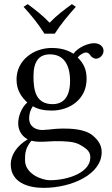

<svg xmlns="http://www.w3.org/2000/svg" viewBox="-20 -671 540 929"><path d="M444 -387C463 -387 481 -405 481 -425C481 -446 462 -462 435 -462C409 -462 361 -445 335 -411C323 -419 290 -439 231 -439C142 -439 60 -379 60 -287C60 -233 84 -202 112 -175C84 -151 68 -108 68 -74C68 -38 88 -10 114 3C60 35 32 81 32 124C32 211 114 238 191 238C326 238 472 173 472 65C472 33 457 8 428 -16C389 -48 319 -49 282 -49C264 -49 239 -47 215 -44C200 -43 190 -42 185 -42C156 -42 121 -56 121 -99C121 -119 127 -140 139 -157C163 -143 191 -136 230 -136C318 -136 399 -191 399 -289C399 -336 385 -363 356 -393C363 -403 383 -417 396 -417C403 -417 410 -414 416 -405C420 -397 433 -387 444 -387ZM132 10C143 13 159 15 172 15C203 15 231 12 245 12C295 12 337 13 366 29C405 51 417 65 417 91C417 163 311 201 221 201C185 201 101 172 101 104C101 70 103 45 132 10ZM319 -279C319 -186 272 -167 235 -167C151 -167 142 -238 142 -302C142 -372 167 -408 222 -408C285 -408 319 -362 319 -279ZM195 -508H245C274 -554 312 -599 347 -638L328 -651C291 -624 257 -599 220 -561C186 -597 153 -622 114 -651L94 -638C129 -600 166 -555 195 -508Z"/></svg>

Font: Libertinus Math
Style: Regular
Weight: 400
Designer: Philipp H. Poll, Khaled Hosny
Foundry: Caleb Maclennan
Version: Version 7.050;RELEASE